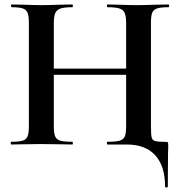

<svg xmlns="http://www.w3.org/2000/svg" viewBox="-20 -645 803 857"><path d="M716.8 187Q716.8 96.2 672.9 48.1Q628.9 0 545.9 0H460Q457 0 457 -6.1Q457 -12.2 460 -12.2Q497.1 -12.2 513.9 -17.1Q530.8 -22 536.9 -35.9Q543 -49.8 543 -81.1V-311H220.2V-81.1Q220.2 -51.3 226.1 -36.6Q231.9 -22 249 -17.1Q266.1 -12.2 303.2 -12.2Q305.2 -12.2 305.2 -6.1Q305.2 0 303.2 0Q268.1 0 247.1 -1L160.2 -2L85 -1Q64.9 0 29.8 0Q27.8 0 27.8 -6.1Q27.8 -12.2 29.8 -12.2Q64.9 -12.2 81.1 -17.1Q97.2 -22 103 -36.4Q108.9 -50.8 108.9 -81.1V-543.9Q108.9 -573.7 103 -587.9Q97.2 -602.1 81.5 -607.4Q65.9 -612.8 32.2 -612.8Q29.3 -612.8 29.1 -618.9Q28.8 -625 32.2 -625L85.9 -624Q131.8 -622.1 165 -622.1Q198.2 -622.1 248 -624L303.2 -625Q305.2 -625 305.2 -618.9Q305.2 -612.8 303.2 -612.8Q267.1 -612.8 250 -606.9Q232.9 -601.1 226.6 -586.4Q220.2 -571.8 220.2 -542V-338.9H543V-542Q543 -571.8 536.9 -586.4Q530.8 -601.1 513.9 -606.9Q497.1 -612.8 460 -612.8Q457 -612.8 457 -618.9Q457 -625 460 -625L508.8 -624Q558.6 -622.1 592.3 -622.1Q626 -622.1 675.8 -624L731.9 -625Q734.9 -625 734.9 -618.9Q734.9 -612.8 731.9 -612.8Q697.8 -612.8 681.4 -607.4Q665 -602.1 659.4 -588.1Q653.8 -574.2 653.8 -543.9V-81.1Q653.8 -43.9 657 -31.5Q660.2 -19 671.9 -15.6Q683.6 -12.2 705.1 -12.2Q726.6 -12.2 728.8 -10Q731 -7.8 731 7.8Q731 23.4 730 38.1L729 187Q729 191.9 722.9 191.9Q716.8 191.9 716.8 187Z"/></svg>

Font: Cormorant-Bold
Style: Bold
Weight: 700
Designer: Christian Thalmann (Catharsis Fonts)
Version: Version 3.000